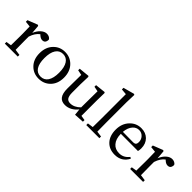

<svg xmlns="http://www.w3.org/2000/svg" viewBox="125 -1790 2785 2785"><g transform="rotate(45 1517.0 -398.0)"><path d="M45 0V-34L125 -46Q127 -156 127 -230V-287Q127 -365 124 -431L37 -440V-473L191 -533L206 -523L217 -391Q244 -458 288 -496Q331 -534 377 -534Q403 -534 424.5 -523Q446 -512 456 -493Q456 -418 394 -418Q360 -418 326 -449L313 -461Q249 -414 218 -316V-230Q218 -159 220 -47L311 -34V0Z M576 -55Q499 -130 499 -258.5Q499 -387 577 -464Q647 -534 750 -534Q853 -534 924 -464Q1002 -387 1002 -258Q1002 -129 924 -54Q853 14 749.5 14Q646 14 576 -55ZM861 -86Q901 -146 901 -258Q901 -371 861.5 -431.5Q822 -492 750 -492Q678 -492 638.5 -431.5Q599 -371 599 -258Q599 -146 638 -87Q677 -28 749.5 -28Q822 -28 861 -86Z M1290 14Q1220 14 1185 -30Q1146 -79 1147 -184L1150 -463L1071 -479V-511L1232 -527L1243 -516L1238 -361V-189Q1238 -118 1261 -86Q1282 -57 1329 -57Q1410 -57 1482 -129L1485 -462L1407 -477V-510L1565 -527L1575 -516L1572 -361V-45L1647 -33V0L1495 9L1485 -90Q1401 14 1290 14Z M1716 0V-34L1803 -46Q1805 -166 1805 -230V-723L1716 -731V-764L1885 -810L1900 -802L1895 -646V-230Q1895 -166 1897 -46L1985 -34V0Z M2311 14Q2199 14 2132 -57Q2064 -130 2064 -256Q2064 -379 2139 -458Q2211 -534 2315 -534Q2405 -534 2462 -478Q2520 -420 2520 -325Q2520 -288 2512 -264L2160 -265Q2161 -159 2212 -102Q2259 -47 2342 -47Q2393 -47 2431 -69Q2464 -87 2496 -126L2518 -111Q2453 14 2311 14ZM2372 -304Q2406 -304 2420 -321Q2431 -335 2431 -365Q2431 -417 2397 -454Q2362 -492 2310 -492Q2255 -492 2215 -448Q2169 -397 2161 -306Z M2616 0V-34L2696 -46Q2698 -156 2698 -230V-287Q2698 -365 2695 -431L2608 -440V-473L2762 -533L2777 -523L2788 -391Q2815 -458 2859 -496Q2902 -534 2948 -534Q2974 -534 2995.5 -523Q3017 -512 3027 -493Q3027 -418 2965 -418Q2931 -418 2897 -449L2884 -461Q2820 -414 2789 -316V-230Q2789 -159 2791 -47L2882 -34V0Z"/></g></svg>

Font: GenRyuMin TW M
Style: Regular
Weight: 500
Version: Version 1.501;PS 1;hotconv 16.6.51;makeotf.lib2.5.65220